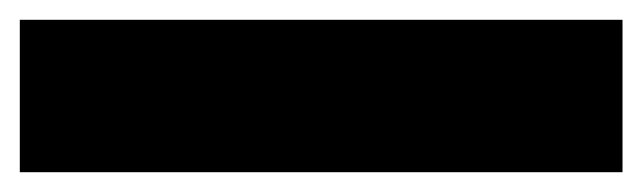

<svg xmlns="http://www.w3.org/2000/svg" viewBox="-20 37 649 194"><path d="M0 211V57H609V211Z"/></svg>

Font: Exo Thin Black
Style: Regular
Weight: 900
Version: Version 2.000